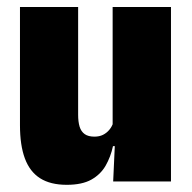

<svg xmlns="http://www.w3.org/2000/svg" viewBox="-20 -518 548 548"><path d="M203 -498V-190.5Q203 -170.5 207.2 -156.5Q211.5 -142.5 221.8 -135.2Q232 -128 249.5 -128Q263.5 -128 274 -133.2Q284.5 -138.5 292 -147.5Q299.5 -156.5 303 -167.5L332.5 -101H302.5Q296 -70.5 281.5 -45.2Q267 -20 240.5 -5.2Q214 9.5 170.5 9.5Q124 9.5 94.5 -9.2Q65 -28 51 -65.8Q37 -103.5 37 -160.5V-498ZM468 -498V0H303L308.5 -119.5L301.5 -128.5V-498Z"/></svg>

Font: Anek Odia SemiCondensed ExtraBold
Style: Regular
Weight: 800
Width: 4
Designer: Yesha Goshar & Mahesh Sahu (Odia), Yesha Goshar (Latin)
Foundry: Ek Type
Version: Version 1.003